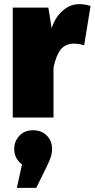

<svg xmlns="http://www.w3.org/2000/svg" viewBox="-20 -571 460 933"><path d="M240 0H42V-534H215L231 -434Q248 -487 284.5 -519Q321 -551 366 -551Q392 -551 420 -542L389 -351Q362 -359 340 -359Q298 -359 275.5 -331Q253 -303 240 -243ZM156 342H62L87 228Q49 199 49 153Q49 116 74 89Q99 62 141 62Q182 62 207.5 88Q233 114 233 153Q233 173 227 191.5Q221 210 206 241Z"/></svg>

Font: Trujillo Black
Style: Regular
Weight: 900
Designer: Fira Sans original fonts by bBox Type GmbH, Carrois Corporate GbR, & Edenspiekermann AG / Changes by Cristiano Sobral
Foundry: Fira Sans original fonts by bBox Type GmbH, Carrois Corporate GbR, & Edenspiekermann AG / Changes by Cristiano Sobral
Version: Version 4.301;July 28, 2020;FontCreator 13.0.0.2655 64-bit